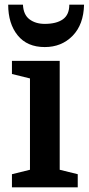

<svg xmlns="http://www.w3.org/2000/svg" viewBox="-20 -800 379 820"><path d="M108 -465 31 -484V-540H235V-75L312 -56V0H31V-56L108 -75ZM339 -780H276Q276 -737 248.5 -717.5Q221 -698 171 -698Q132 -698 106 -717.5Q80 -737 78 -780H15Q15 -699 55.5 -649Q96 -599 171 -599Q243 -599 290 -647Q337 -695 339 -780Z"/></svg>

Font: Domine
Style: Bold
Weight: 700
Designer: Pablo Impallari, Rodrigo Fuenzalida, Brenda Gallo
Foundry: Pablo Impallari, Rodrigo Fuenzalida, Brenda Gallo
Version: Version 2.000